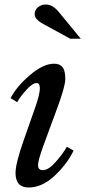

<svg xmlns="http://www.w3.org/2000/svg" viewBox="-20 -823 384 853"><path d="M131 -330Q157 -401 157 -431Q157 -454 143 -454Q124 -454 96 -422.5Q68 -391 56 -369L27 -387Q53 -438 112.5 -489Q172 -540 220 -540Q246 -540 258 -524.5Q270 -509 270 -473Q270 -465 268.5 -455.5Q267 -446 263.5 -433Q260 -420 257 -409.5Q254 -399 247.5 -380Q241 -361 236.5 -349Q232 -337 222.5 -310.5Q213 -284 207 -269L170 -168Q149 -109 149 -90Q149 -67 170 -67Q195 -67 227 -103Q259 -139 277 -171L307 -154Q278 -94 222.5 -42Q167 10 107 10Q49 10 49 -55Q49 -97 86 -202ZM339 -651H292L173 -716Q134 -737 134 -760Q134 -779 149 -791Q164 -803 183 -803Q214 -803 241 -770Z"/></svg>

Font: Libre Baskerville
Style: Italic
Weight: 400
Italic angle: -15°
Designer: Pablo Impallari, Rodrigo Fuenzalida
Foundry: Pablo Impallari, Rodrigo Fuenzalida
Version: Version 1.051;Glyphs 3.2.3 (3260)